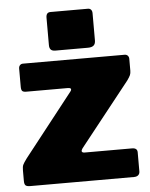

<svg xmlns="http://www.w3.org/2000/svg" viewBox="-53 -786 650 830"><g transform="rotate(-5 272.0 -371.0)"><path d="M19 -25V-70Q19 -86 22.5 -94Q26 -102 40 -121L253 -392Q257 -397 257 -401Q257 -408 243 -408H63Q50 -408 45.5 -413Q41 -418 41 -431V-510Q41 -519 46 -524.5Q51 -530 59 -530H500Q509 -530 514 -524.5Q519 -519 519 -511V-459Q519 -448 515.5 -440Q512 -432 502 -418L284 -143Q279 -135 279 -132Q279 -124 292 -124H497Q520 -124 520 -105V-22Q520 -12 513.5 -6Q507 0 495 0H45Q30 0 24.5 -5Q19 -10 19 -25ZM378 -603Q378 -588 370 -581Q362 -574 345 -574H204Q190 -574 184 -580.5Q178 -587 178 -600V-719Q178 -742 197 -742H360Q368 -742 373 -736.5Q378 -731 378 -721Z"/></g></svg>

Font: Libre Franklin Black
Style: Regular
Weight: 900
Designer: Pablo Impallari, Rodrigo Fuenzalida
Foundry: Impallari Type
Version: Version 1.002; ttfautohint (v1.5)